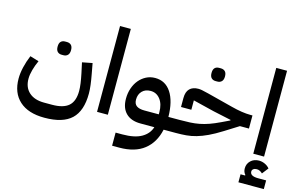

<svg xmlns="http://www.w3.org/2000/svg" viewBox="-116 -1039 2482 1599"><g transform="rotate(15 1125.0 -239.0)"><path d="M329 161Q189 161 113.5 92.5Q38 24 38 -99Q38 -145 50.5 -198.5Q63 -252 85 -304L161 -281Q142 -240 130 -197Q118 -154 118 -119Q118 -44 165 -2Q212 40 295 40H364Q461 40 506.5 -0.5Q552 -41 552 -129Q552 -157 547 -193.5Q542 -230 532 -278L513 -366L600 -383L616 -296Q626 -243 631 -202Q636 -161 636 -129Q636 20 562 90.5Q488 161 329 161ZM333 -383Q310 -383 296.5 -397Q283 -411 283 -440Q283 -470 296.5 -483.5Q310 -497 333 -497H348Q371 -497 385 -483.5Q399 -470 399 -440Q399 -411 385 -397Q371 -383 348 -383Z M741 -740H834V0H741Z M935 127H993Q1098 127 1157 93.5Q1216 60 1235 0H1115Q1034 0 989.5 -44Q945 -88 945 -169Q945 -217 959.5 -259Q974 -301 999.5 -331.5Q1025 -362 1060 -380Q1095 -398 1137 -398Q1225 -398 1274.5 -323Q1324 -248 1326 -113H1373V-24L1349 0H1315Q1290 115 1210.5 177.5Q1131 240 997 240H935ZM1028 -183Q1028 -146 1051 -129.5Q1074 -113 1119 -113H1243V-132Q1243 -201 1211 -242.5Q1179 -284 1128 -284Q1082 -284 1055 -256Q1028 -228 1028 -183Z M1349 -89 1373 -113H1422Q1471 -113 1512 -115Q1553 -117 1592 -124.5Q1631 -132 1672 -146.5Q1713 -161 1763 -185L1832 -218V-223L1678 -256L1495 -301V-220H1406V-297Q1406 -351 1432.5 -377.5Q1459 -404 1507 -404Q1520 -404 1537.5 -401Q1555 -398 1594 -388L1816 -331Q1912 -306 1981 -306H1999V-193H1921L1803 -119Q1739 -79 1689 -55.5Q1639 -32 1595 -19.5Q1551 -7 1509.5 -3.5Q1468 0 1422 0H1349ZM1628 -503Q1605 -503 1591.5 -517Q1578 -531 1578 -560Q1578 -590 1591.5 -603.5Q1605 -617 1628 -617H1643Q1666 -617 1680 -603.5Q1694 -590 1694 -560Q1694 -531 1680 -517Q1666 -503 1643 -503Z M2088 -740H2181V0H2088ZM2030 193H2069L2070 188Q2051 167 2051 136Q2051 96 2079 69.5Q2107 43 2150 43Q2176 43 2201 54.5Q2226 66 2242 86L2200 140Q2177 117 2150 117Q2132 117 2121 125.5Q2110 134 2110 147Q2110 187 2180 187H2249V262H2030Z"/></g></svg>

Font: IBM Plex Sans Arabic Medm
Style: Regular
Weight: 500
Designer: Mike Abbink, Paul van der Laan, Pieter van Rosmalen, Wael Morcos, Khajak Apelian
Foundry: Bold Monday
Version: Version 1.005